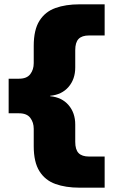

<svg xmlns="http://www.w3.org/2000/svg" viewBox="-20 -780 528 888"><path d="M136 -184Q136 -214 120 -235Q104 -256 68 -256H20V-416H68Q104 -416 120 -437Q136 -458 136 -488V-568Q136 -642 162.5 -684Q189 -726 236.5 -743Q284 -760 348 -760H464V-616H392Q359 -616 343.5 -600Q328 -584 328 -548V-468Q328 -414 297 -378Q266 -342 212 -337V-335Q266 -330 297 -294Q328 -258 328 -204V-124Q328 -88 343.5 -72Q359 -56 392 -56H464V88H348Q284 88 236.5 71Q189 54 162.5 12Q136 -30 136 -104Z"/></svg>

Font: Kufam Black
Style: Regular
Weight: 900
Designer: Wael Morcos, Artur Schmal
Foundry: Original Type
Version: Version 1.301; ttfautohint (v1.8.3)